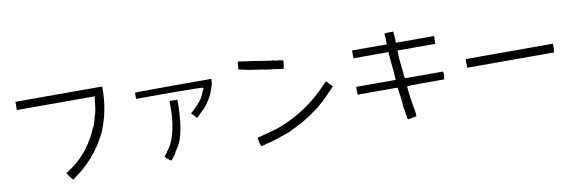

<svg xmlns="http://www.w3.org/2000/svg" viewBox="-55 -1197 5109 1703"><g transform="rotate(-10 2500.0 -345.5)"><path d="M109.4 -714.8H890.6V-660.2Q886.7 -546.9 859.4 -441.4Q851.6 -414.1 839.8 -378.9Q828.1 -343.8 820.3 -328.1Q812.5 -308.6 812.5 -308.6Q812.5 -304.7 789.1 -265.6Q765.6 -222.7 757.8 -210.9Q679.7 -93.8 582 -11.7Q562.5 3.9 531.2 27.3Q496.1 54.7 496.1 54.7Q492.2 54.7 468.8 23.4Q445.3 -11.7 445.3 -11.7Q445.3 -11.7 449.2 -15.6Q457 -19.5 460.9 -23.4Q597.7 -109.4 683.6 -246.1Q695.3 -265.6 714.8 -300.8Q734.4 -335.9 738.3 -351.6Q750 -375 753.9 -378.9Q753.9 -382.8 769.5 -425.8Q781.2 -472.7 789.1 -492.2Q796.9 -523.4 800.8 -562.5L804.7 -597.7L808.6 -628.9L812.5 -640.6H109.4Z M1457 -484.4H1527.3V-421.9Q1523.4 -265.6 1496.1 -164.1Q1480.5 -105.5 1449.2 -58.6L1433.6 -35.2L1421.9 -11.7Q1402.3 15.6 1382.8 39.1Q1382.8 39.1 1367.2 31.2L1359.4 23.4Q1351.6 15.6 1347.7 15.6Q1328.1 -3.9 1328.1 -3.9Q1328.1 -7.8 1343.8 -27.3L1351.6 -35.2L1355.5 -39.1Q1359.4 -46.9 1359.4 -50.8Q1363.3 -50.8 1367.2 -58.6Q1371.1 -66.4 1378.9 -74.2Q1457 -203.1 1457 -429.7ZM1168 -609.4Q1168 -613.3 1511.7 -613.3H1855.5V-601.6Q1855.5 -585.9 1851.6 -566.4Q1847.7 -546.9 1839.8 -531.2V-523.4Q1835.9 -519.5 1835.9 -519.5Q1835.9 -511.7 1820.3 -476.6Q1804.7 -445.3 1789.1 -421.9Q1777.3 -402.3 1757.8 -378.9Q1753.9 -371.1 1718.8 -339.8Q1687.5 -308.6 1679.7 -300.8L1671.9 -293L1648.4 -320.3L1625 -343.8L1644.5 -359.4Q1699.2 -410.2 1730.5 -453.1Q1742.2 -472.7 1757.8 -507.8Q1773.4 -539.1 1773.4 -546.9Q1773.4 -554.7 1468.8 -554.7H1168V-578.1Q1168 -585.9 1168 -597.7Z M2855.5 -414.1Q2855.5 -414.1 2882.8 -386.7Q2906.2 -359.4 2906.2 -359.4Q2902.3 -355.5 2859.4 -312.5Q2816.4 -265.6 2793 -246.1Q2714.8 -171.9 2601.6 -105.5Q2585.9 -93.8 2535.2 -70.3L2515.6 -58.6L2496.1 -50.8Q2476.6 -39.1 2468.8 -35.2Q2445.3 -23.4 2371.1 0Q2293 27.3 2257.8 35.2Q2253.9 35.2 2238.3 39.1L2226.6 43L2214.8 46.9Q2207 46.9 2195.3 50.8Q2191.4 50.8 2191.4 50.8H2187.5L2183.6 39.1Q2179.7 23.4 2175.8 11.7Q2168 -27.3 2171.9 -27.3Q2171.9 -31.2 2203.1 -35.2L2214.8 -39.1L2226.6 -43Q2234.4 -43 2234.4 -43L2238.3 -46.9H2246.1Q2253.9 -50.8 2257.8 -50.8Q2277.3 -54.7 2316.4 -66.4Q2359.4 -78.1 2386.7 -89.8Q2640.6 -187.5 2828.1 -390.6Q2851.6 -414.1 2855.5 -414.1ZM2125 -722.7Q2140.6 -718.8 2261.7 -703.1L2308.6 -695.3Q2324.2 -691.4 2355.5 -687.5Q2406.2 -679.7 2421.9 -679.7Q2441.4 -675.8 2457 -671.9H2464.8H2472.7Q2480.5 -671.9 2492.2 -668Q2511.7 -664.1 2511.7 -664.1Q2515.6 -656.2 2511.7 -636.7Q2503.9 -593.8 2503.9 -589.8Q2503.9 -589.8 2414.1 -601.6L2378.9 -605.5Q2363.3 -609.4 2347.7 -609.4Q2316.4 -617.2 2316.4 -617.2Q2312.5 -617.2 2304.7 -617.2Q2293 -621.1 2277.3 -621.1Q2242.2 -628.9 2203.1 -632.8Q2105.5 -652.3 2105.5 -656.2Q2105.5 -664.1 2109.4 -683.6Q2109.4 -707 2113.3 -718.8Q2113.3 -722.7 2125 -722.7Z M3488.3 -746.1H3519.5V-718.8Q3523.4 -699.2 3523.4 -691.4V-644.5H3867.2V-574.2H3523.4L3527.3 -562.5Q3527.3 -558.6 3527.3 -543V-527.3V-515.6Q3531.2 -488.3 3535.2 -433.6Q3539.1 -382.8 3543 -355.5Q3543 -347.7 3543 -339.8L3546.9 -332Q3543 -320.3 3562.5 -320.3Q3578.1 -320.3 3718.8 -320.3H3890.6Q3898.4 -296.9 3890.6 -261.7V-250H3722.7Q3554.7 -250 3554.7 -246.1Q3554.7 -226.6 3566.4 -136.7Q3570.3 -105.5 3578.1 -70.3Q3578.1 -58.6 3582 -39.1L3585.9 -31.2V-19.5Q3589.8 0 3589.8 15.6Q3589.8 27.3 3589.8 27.3Q3589.8 31.2 3554.7 35.2L3543 39.1H3531.2Q3519.5 43 3519.5 43Q3507.8 43 3507.8 35.2Q3507.8 23.4 3503.9 7.8L3500 -7.8V-23.4Q3496.1 -39.1 3492.2 -62.5L3488.3 -85.9V-113.3Q3480.5 -175.8 3476.6 -203.1L3468.8 -250H3109.4V-320.3H3464.8V-324.2Q3464.8 -328.1 3460.9 -382.8Q3457 -418 3453.1 -468.8L3449.2 -507.8Q3449.2 -531.2 3445.3 -550.8V-574.2H3128.9V-644.5H3441.4V-695.3L3437.5 -742.2Q3460.9 -746.1 3488.3 -746.1Z M4894.5 -363.3Q4894.5 -335.9 4890.6 -316.4H4109.4V-339.8Q4105.5 -359.4 4109.4 -394.5H4894.5Z"/></g></svg>

Font: 和音 by 宁静之雨，公众号njzyshare
Style: Regular
Weight: 400
Designer: Steve Matteson
Foundry: Ascender Corporation
Version: Version 6.00;June 8, 2018;FontCreator 11.0.0.2388 32-bit